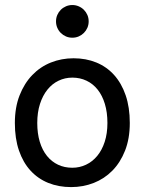

<svg xmlns="http://www.w3.org/2000/svg" viewBox="-20 -743 597 775"><path d="M130.4 -246.6Q130.4 -204.1 140.6 -170.4Q150.9 -136.7 169.7 -113.5Q188.5 -90.3 214.4 -78.1Q240.2 -65.9 272 -65.9Q301.3 -65.9 327.1 -78.1Q353 -90.3 372.3 -113.5Q391.6 -136.7 402.6 -170.4Q413.6 -204.1 413.6 -246.6Q413.6 -289.6 403.3 -323.5Q393.1 -357.4 374.3 -381.1Q355.5 -404.8 329.3 -417.2Q303.2 -429.7 272 -429.7Q242.2 -429.7 216.3 -417.2Q190.4 -404.8 171.4 -381.1Q152.3 -357.4 141.4 -323.5Q130.4 -289.6 130.4 -246.6ZM40 -246.6Q40 -309.6 59.1 -358.2Q78.1 -406.7 110.4 -440.2Q142.6 -473.6 185.5 -490.7Q228.5 -507.8 276.9 -507.8Q327.1 -507.8 368.9 -490.7Q410.6 -473.6 440.7 -440.2Q470.7 -406.7 487.3 -358.2Q503.9 -309.6 503.9 -246.6Q503.9 -183.6 484.9 -135.3Q465.8 -86.9 433.6 -54.2Q401.4 -21.5 358.4 -4.6Q315.4 12.2 267.1 12.2Q216.8 12.2 175 -4.6Q133.3 -21.5 103.3 -54.2Q73.2 -86.9 56.6 -135.3Q40 -183.6 40 -246.6ZM206.1 -656.7Q206.1 -670.4 211.2 -682.4Q216.3 -694.3 225.3 -703.4Q234.4 -712.4 246.3 -717.5Q258.3 -722.7 272 -722.7Q285.6 -722.7 297.6 -717.5Q309.6 -712.4 318.6 -703.4Q327.6 -694.3 332.8 -682.4Q337.9 -670.4 337.9 -656.7Q337.9 -643.1 332.8 -631.1Q327.6 -619.1 318.6 -610.1Q309.6 -601.1 297.6 -595.9Q285.6 -590.8 272 -590.8Q258.3 -590.8 246.3 -595.9Q234.4 -601.1 225.3 -610.1Q216.3 -619.1 211.2 -631.1Q206.1 -643.1 206.1 -656.7Z"/></svg>

Font: Andika Afr
Style: Regular
Weight: 400
Designer: Victor Gaultney, Annie Olsen, Julie Remington, Don Collingsworth, Eric Hays, Becca Hirsbrunner
Foundry: SIL International
Version: Version 5.000